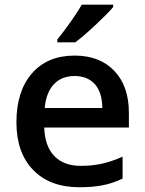

<svg xmlns="http://www.w3.org/2000/svg" viewBox="-20 -786 616 816"><path d="M317.9 9.8Q191.9 9.8 120.8 -63.7Q49.8 -137.2 49.8 -266.1Q49.8 -398.4 115.7 -474.1Q181.6 -549.8 296.9 -549.8Q403.8 -549.8 465.8 -484.9Q527.8 -419.9 527.8 -306.2V-244.1H168Q170.4 -165.5 210.4 -123.3Q250.5 -81.1 323.2 -81.1Q371.1 -81.1 412.4 -90.1Q453.6 -99.1 501 -120.1V-26.9Q459 -6.8 416 1.5Q373 9.8 317.9 9.8ZM296.9 -462.9Q242.2 -462.9 209.2 -428.2Q176.3 -393.6 169.9 -327.1H415Q414.1 -394 382.8 -428.5Q351.6 -462.9 296.9 -462.9ZM223.6 -606V-618.2Q251.5 -652.3 281 -694.3Q310.5 -736.3 327.6 -766.1H460.9V-755.9Q435.5 -726.1 385 -679Q334.5 -631.8 299.8 -606Z"/></svg>

Font: f0_21440          
Style: Regular
Weight: 600
Foundry: Ascender Corporation
Version: Version 1.10